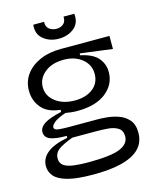

<svg xmlns="http://www.w3.org/2000/svg" viewBox="-121 -750 786 981"><g transform="rotate(-15 272.0 -259.5)"><path d="M251 150Q163 150 114.5 136.5Q66 123 46 99.5Q26 76 26 46Q26 5 61 -23.5Q96 -52 169 -66V-76Q109 -76 81.5 -87.5Q54 -99 54 -127Q54 -151 80.5 -169Q107 -187 173 -202V-213Q105 -220 73.5 -258.5Q42 -297 42 -349Q42 -397 69 -434Q96 -471 144 -492Q192 -513 255 -513H512V-444L342 -466V-456Q406 -443 433.5 -411Q461 -379 461 -336Q461 -271 407 -228Q353 -185 255 -185Q237 -185 224 -186.5Q211 -188 193 -191Q147 -175 130.5 -160.5Q114 -146 114 -136Q114 -122 137 -119.5Q160 -117 189 -117H345Q361 -117 390.5 -114.5Q420 -112 451.5 -101.5Q483 -91 505 -66.5Q527 -42 527 3Q527 150 251 150ZM257 -240Q316 -240 352.5 -268.5Q389 -297 389 -346Q389 -394 351 -425Q313 -456 254 -456Q191 -456 153 -424.5Q115 -393 115 -348Q115 -301 155 -270.5Q195 -240 257 -240ZM242 83Q361 83 409 63Q457 43 457 3Q457 -28 435.5 -41.5Q414 -55 382.5 -57.5Q351 -60 321 -60H194Q138 -39 116 -21.5Q94 -4 94 23Q94 50 113.5 62.5Q133 75 166.5 79Q200 83 242 83ZM151 -669H208Q206 -644 222 -631Q238 -618 261 -618Q282 -618 297 -630Q312 -642 311 -669H368Q373 -618 339.5 -592Q306 -566 259 -566Q212 -566 178.5 -593Q145 -620 151 -669Z"/></g></svg>

Font: Bricolage Grotesque 96pt Light
Style: Regular
Weight: 300
Designer: Mathieu Triay
Foundry: Atelier Triay
Version: Version 1.001; ttfautohint (v1.8.4.7-5d5b);gftools[0.9.33.de